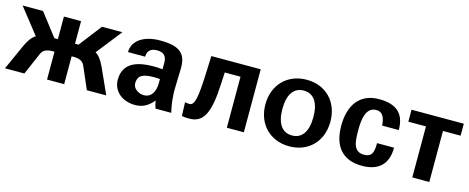

<svg xmlns="http://www.w3.org/2000/svg" viewBox="-33 -986 3593 1472"><g transform="rotate(15 1764.0 -250.0)"><path d="M344 -221V-321H316L178 -500H16L175 -298C150 -285 125 -253 103 -206L10 0H164L239 -173C253 -207 280 -221 331 -221ZM480 -500H344V0H480ZM480 -221H493C544 -221 571 -207 585 -173L660 0H814L721 -206C699 -253 674 -285 649 -298L808 -500H646L508 -321H480Z M1179 -197C1179 -122 1146 -76 1092 -76C1046 -76 1004 -108 1004 -147C1004 -215 1051 -230 1135 -230C1150 -230 1164 -229 1179 -228ZM868 -139C868 -51 941 14 1045 14C1103 14 1146 -8 1190 -60C1194 -35 1198 -19 1205 0H1330C1319 -43 1306 -112 1309 -202L1313 -343C1317 -467 1260 -514 1105 -514C973 -514 889 -454 889 -364H1025C1025 -411 1052 -435 1102 -435C1154 -435 1179 -410 1179 -357V-305C1154 -308 1134 -309 1107 -309C954 -309 868 -259 868 -139Z M1411 -104 1415 2C1431 6 1446 7 1476 7C1589 7 1630 -86 1641 -307L1646 -405H1771V0H1906V-500H1514L1509 -372C1501 -155 1486 -102 1446 -102C1441 -102 1418 -103 1413 -106Z M2010 -250C2010 -94 2116 14 2269 14C2421 14 2526 -93 2526 -250C2526 -406 2422 -514 2269 -514C2116 -514 2010 -406 2010 -250ZM2145 -250C2145 -365 2189 -428 2268 -428C2347 -428 2391 -365 2391 -250C2391 -135 2347 -72 2268 -72C2189 -72 2145 -135 2145 -250Z M2614 -243C2614 -75 2695 14 2846 14C2980 14 3049 -55 3049 -184H2914C2914 -115 2904 -72 2840 -72C2750 -72 2749 -160 2749 -248C2749 -321 2758 -428 2843 -428C2900 -428 2912 -379 2917 -324H3049C3049 -461 2974 -514 2843 -514C2690 -514 2614 -406 2614 -243Z M3243 0H3378V-405H3518V-500H3103V-405H3243Z"/></g></svg>

Font: Perun
Style: Bold
Weight: 700
Foundry: Copyright (c) Stefan Peev, Context Ltd, 2016
Version: Version 1.089